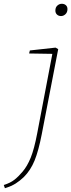

<svg xmlns="http://www.w3.org/2000/svg" viewBox="-93 -742 377 1016"><path d="M-67 254 -73 237Q-38 226 -16.5 209Q5 192 26 167Q51 138 69.5 92.5Q88 47 104 -37L184 -457L61 -459L65 -475L201 -490L215 -482L128 -32Q111 56 90 107.5Q69 159 33 195Q12 215 -10 229Q-32 243 -67 254ZM230 -657Q217 -657 208.5 -665Q200 -673 200 -686Q200 -703 210.5 -712.5Q221 -722 234 -722Q247 -722 255.5 -714.5Q264 -707 264 -694Q264 -677 253.5 -667Q243 -657 230 -657Z"/></svg>

Font: Source Serif 4 SmText ExtraLight
Style: Italic
Weight: 200
Italic angle: -12°
Designer: Frank Grießhammer
Foundry: Adobe
Version: Version 4.005;hotconv 1.1.0;makeotfexe 2.6.0